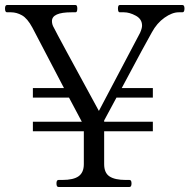

<svg xmlns="http://www.w3.org/2000/svg" viewBox="-30 -745 755 765"><path d="M697 -725Q705 -725 705 -711Q705 -696 697 -696H682Q656 -696 625.5 -674.5Q595 -653 575 -616Q553 -578 455 -394H579V-356H434L385 -265V-260H579V-222H385V-91Q385 -56 406.5 -42Q428 -28 471 -28H486Q494 -28 494 -14Q494 0 486 0H203Q195 0 195 -14Q195 -28 203 -28H218Q263 -28 283.5 -43Q304 -58 304 -91V-222H101V-260H296L245 -356H101V-394H225L99 -635Q79 -672 57.5 -684Q36 -696 14 -696H-2Q-10 -696 -10 -711Q-10 -725 -2 -725H271Q278 -725 278 -711Q278 -696 271 -696H255Q177 -696 177 -661Q177 -647 185 -634Q198 -607 364 -303L528 -614Q536 -632 536 -643Q536 -669 511 -682.5Q486 -696 464 -696H447Q440 -696 440 -711Q440 -725 447 -725Z"/></svg>

Font: Shippori Mincho
Style: Regular
Weight: 400
Designer: FONTDASU
Foundry: FONTDASU / Google Inc. / but / Adobe
Version: Version 3.110; ttfautohint (v1.8.3)